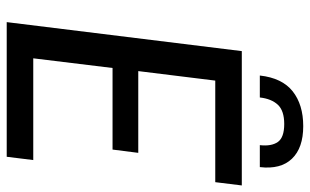

<svg xmlns="http://www.w3.org/2000/svg" viewBox="-200 -746 945 586"><g transform="rotate(90 273.0 -452.5)"><path d="M47 0ZM535.5 -636.5H225.5L196.5 -401.5H446L436 -323H187L157.5 -81H468L458 0H47L135.5 -717.5H545.5ZM364.5 -905Q431 -905 464 -870.5Q497 -836 489.5 -772.5H422.5Q426.5 -808 412.8 -827.5Q399 -847 358 -847Q317.5 -847 299.2 -827.5Q281 -808 277 -772.5H210Q217.5 -840.5 258.2 -872.8Q299 -905 364.5 -905Z"/></g></svg>

Font: Lato Medium
Style: Italic
Weight: 500
Italic angle: -7°
Designer: Lukasz Dziedzic
Foundry: tyPoland Lukasz Dziedzic
Version: Version 2.006; 2014-01-15